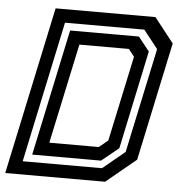

<svg xmlns="http://www.w3.org/2000/svg" viewBox="-63 -749 758 798"><g transform="rotate(5 316.0 -350.0)"><path d="M-12 0 137 -700H553.5L634.5 -597L529.5 -103L404.5 0ZM159.5 -141.5H366L403 -172L479 -528L455 -558.5H248.5ZM56 -55H387L479 -131L572 -568L512 -644H181ZM93 -86 205 -613.5H492L538.5 -555L451.5 -144L380 -86Z"/></g></svg>

Font: Tourney Thin SemiBold
Style: Italic
Weight: 600
Italic angle: -12°
Version: Version 1.015